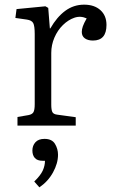

<svg xmlns="http://www.w3.org/2000/svg" viewBox="-20 -539 496 824"><path d="M55 0V-37L102 -45Q118 -48 123.5 -57.5Q129 -67 129 -92V-393Q129 -428 122.5 -440Q116 -452 95 -455L46 -462L51 -500L175 -512L187 -505L194 -417H196Q224 -466 260 -492.5Q296 -519 341 -519Q385 -519 411 -495.5Q437 -472 437 -432Q437 -365 379 -365Q357 -365 344 -374.5Q331 -384 331 -402Q331 -413 335.5 -426Q340 -439 352 -460Q326 -472 299.5 -463Q273 -454 250 -431.5Q227 -409 213.5 -377.5Q200 -346 200 -312V-90Q200 -68 204.5 -58.5Q209 -49 225 -47L305 -36V0ZM149 265 127 240Q154 214 163.5 193Q173 172 173 151H163Q140 151 129.5 139Q119 127 119 107Q119 86 132 71.5Q145 57 171 57Q203 57 216 78.5Q229 100 229 125Q229 162 207.5 201Q186 240 149 265Z"/></svg>

Font: Literata 12pt Light
Style: Regular
Weight: 300
Designer: Latin by Veronika Burian and Jose Scaglione. Greek by Irene Vlachou. Cyrillic by Vera Evstafieva.
Foundry: TypeTogether
Version: Version 3.002